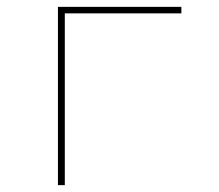

<svg xmlns="http://www.w3.org/2000/svg" viewBox="-20 -540 640 560"><path d="M149 0V-520H509V-501H169V0Z"/></svg>

Font: Iosevka SS04 Thin Extended
Style: Regular
Weight: 100
Width: 7
Monospace: yes
Designer: Belleve Invis
Foundry: Belleve Invis
Version: Version 19.0.0; ttfautohint (v1.8.4)